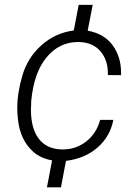

<svg xmlns="http://www.w3.org/2000/svg" viewBox="-20 -664 573 803"><path d="M236.3 -39.1C153.8 -41.5 109.4 -101.6 109.4 -204.6L110.8 -243.7C118.2 -321.3 139.6 -381.8 174.8 -424.3C210 -466.8 253.9 -488.3 306.2 -488.3C308.1 -488.3 310.1 -488.3 312 -488.3C349.6 -486.8 378.9 -474.1 399.9 -449.7C420.9 -425.3 431.2 -394 431.2 -356.9C431.2 -354.5 431.2 -352.5 431.2 -350.1L486.3 -349.6C486.3 -353 486.3 -356.9 486.3 -360.4C486.3 -404.3 474.6 -442.4 451.2 -474.6C427.2 -507.3 392.6 -527.3 346.7 -535.6L367.7 -643.6H309.1L288.6 -536.6C236.8 -529.8 191.9 -509.3 153.8 -475.1C115.2 -440.9 88.9 -399.4 74.2 -350.1C59.6 -300.8 52.2 -254.9 52.2 -212.4C52.2 -197.8 53.2 -183.1 54.7 -168C60.5 -107.9 82.5 -61 120.6 -27.8C140.6 -10.7 166 1 197.8 6.8L176.3 119.6H234.9L255.9 8.8C307.6 2.4 351.6 -15.6 387.2 -46.4C422.9 -77.1 444.8 -115.7 454.1 -162.6H398.9C388.2 -124 368.7 -93.8 339.8 -71.8C311.5 -49.8 279.3 -39.1 242.7 -39.1C240.7 -39.1 238.3 -39.1 236.3 -39.1Z"/></svg>

Font: Roboto Light
Style: Italic
Weight: 300
Italic angle: -12°
Designer: Google
Version: Version 2.137; 2017